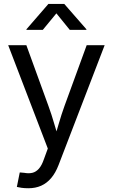

<svg xmlns="http://www.w3.org/2000/svg" viewBox="-20 -770 585 996"><path d="M67.4 199.7 82.5 124.5 105.5 126.5Q128.9 130.9 147.7 126.5Q166.5 122.1 181.6 105.2Q196.8 88.4 208 55.2L228 0.5L22.5 -535.6H116.7L231 -221.2Q248 -174.8 261 -129.2Q273.9 -83.5 287.6 -40H258.8Q272 -83.5 285.2 -129.4Q298.3 -175.3 314.9 -221.2L429.7 -535.6H522.9L283.7 86.4Q268.1 127 245.6 153.6Q223.1 180.2 193.6 193.4Q164.1 206.5 127.4 206.5Q107.4 206.5 91.8 204.3Q76.2 202.1 67.4 199.7ZM202.1 -615.2H117.2V-618.2L231 -749.5H313.5L428.2 -618.2V-615.2H341.8L272.5 -700.7Z"/></svg>

Font: Inter 20pt
Style: Regular
Weight: 400
Version: Version 4.001;git-66647c0bb